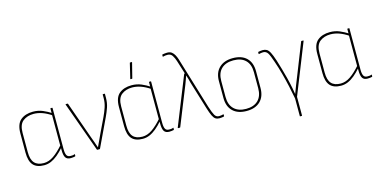

<svg xmlns="http://www.w3.org/2000/svg" viewBox="-82 -1135 3487 1759"><g transform="rotate(-15 1661.5 -255.0)"><path d="M206 11Q136 11 102.5 -26.5Q69 -64 69 -145V-327Q69 -416 113.5 -453Q158 -490 231 -490Q281 -490 323 -472Q365 -454 400 -431V-409Q354 -440 312.5 -454.5Q271 -469 231 -469Q171 -469 130.5 -437.5Q90 -406 90 -327V-145Q90 -74 119 -41.5Q148 -9 208 -9Q255 -9 301 -40.5Q347 -72 399 -132V-106Q366 -68 334.5 -42Q303 -16 271.5 -2.5Q240 11 206 11ZM457 11Q422 11 408 -11Q394 -33 394 -84V-108L393 -116V-419L394 -426V-475Q394 -479 397 -479H411Q414 -479 414 -475V-86Q414 -46 424 -27.5Q434 -9 459 -9Q467 -9 478 -9.5Q489 -10 499 -15Q502 -17 502 -12V2Q502 4 499 6Q492 8 479.5 9.5Q467 11 457 11Z M713 0Q709 0 708 -2L538 -475Q537 -479 542 -479H556Q560 -479 561 -476L682 -134Q693 -106 702.5 -78Q712 -50 722 -21H723Q737 -50 750.5 -79.5Q764 -109 778 -139L844 -277Q862 -315 876 -356.5Q890 -398 890 -442V-476Q890 -479 895 -479H909Q911 -479 911 -475V-442Q911 -392 897 -351Q883 -310 864 -270L737 -2Q736 0 733 0Z M1141 11Q1071 11 1037.5 -26.5Q1004 -64 1004 -145V-327Q1004 -416 1048.5 -453Q1093 -490 1166 -490Q1216 -490 1258 -472Q1300 -454 1335 -431V-409Q1289 -440 1247.5 -454.5Q1206 -469 1166 -469Q1106 -469 1065.5 -437.5Q1025 -406 1025 -327V-145Q1025 -74 1054 -41.5Q1083 -9 1143 -9Q1190 -9 1236 -40.5Q1282 -72 1334 -132V-106Q1301 -68 1269.5 -42Q1238 -16 1206.5 -2.5Q1175 11 1141 11ZM1392 11Q1357 11 1343 -11Q1329 -33 1329 -84V-108L1328 -116V-419L1329 -426V-475Q1329 -479 1332 -479H1346Q1349 -479 1349 -475V-86Q1349 -46 1359 -27.5Q1369 -9 1394 -9Q1402 -9 1413 -9.5Q1424 -10 1434 -15Q1437 -17 1437 -12V2Q1437 4 1434 6Q1427 8 1414.5 9.5Q1402 11 1392 11ZM1173 -546Q1170 -546 1171 -550L1205 -692Q1206 -695 1209 -695H1223Q1227 -695 1226 -691L1190 -549Q1189 -546 1186 -546Z M1868 11Q1846 11 1831 1.5Q1816 -8 1803 -35Q1790 -62 1775 -111L1695 -373Q1691 -392 1685.5 -410Q1680 -428 1674 -446H1673Q1666 -428 1660 -409Q1654 -390 1646 -371L1498 -2Q1497 0 1494 0H1478Q1477 0 1475.5 -1Q1474 -2 1475 -4L1660 -466Q1661 -468 1665 -468H1667L1627 -596Q1617 -627 1602 -650.5Q1587 -674 1556 -674Q1545 -674 1534 -672.5Q1523 -671 1514 -668Q1511 -667 1511 -671V-685Q1511 -688 1514 -689Q1523 -691 1535 -692.5Q1547 -694 1559 -694Q1586 -694 1602 -681.5Q1618 -669 1628.5 -649.5Q1639 -630 1646 -608L1795 -117Q1814 -58 1828 -33.5Q1842 -9 1869 -9Q1880 -9 1890.5 -11Q1901 -13 1909 -15Q1913 -17 1913 -12V2Q1913 4 1910 6Q1900 8 1889.5 9.5Q1879 11 1868 11Z M2126 11Q2043 11 1996.5 -33.5Q1950 -78 1950 -160V-319Q1950 -400 1997 -445Q2044 -490 2126 -490Q2210 -490 2256 -445.5Q2302 -401 2302 -319V-160Q2302 -79 2255.5 -34Q2209 11 2126 11ZM2126 -9Q2200 -9 2240.5 -49Q2281 -89 2281 -164V-315Q2281 -390 2240.5 -429.5Q2200 -469 2126 -469Q2053 -469 2012 -429.5Q1971 -390 1971 -315V-164Q1971 -89 2012 -49Q2053 -9 2126 -9Z M2586 185Q2583 185 2583 182V15Q2573 -41 2559 -104.5Q2545 -168 2527.5 -233Q2510 -298 2489 -358Q2468 -422 2452.5 -446Q2437 -470 2409 -470Q2399 -470 2388.5 -468Q2378 -466 2370 -464Q2366 -463 2366 -467V-480Q2366 -484 2369 -485Q2380 -487 2390.5 -488.5Q2401 -490 2410 -490Q2432 -490 2448 -481Q2464 -472 2478 -445.5Q2492 -419 2510 -364Q2524 -320 2536.5 -276Q2549 -232 2561 -186Q2567 -162 2573 -135.5Q2579 -109 2584.5 -81Q2590 -53 2594 -26H2595Q2609 -64 2624 -102.5Q2639 -141 2655 -180L2772 -476Q2773 -479 2776 -479H2792Q2797 -479 2795 -475L2604 5V182Q2604 185 2600 185Z M3022 11Q2952 11 2918.5 -26.5Q2885 -64 2885 -145V-327Q2885 -416 2929.5 -453Q2974 -490 3047 -490Q3097 -490 3139 -472Q3181 -454 3216 -431V-409Q3170 -440 3128.5 -454.5Q3087 -469 3047 -469Q2987 -469 2946.5 -437.5Q2906 -406 2906 -327V-145Q2906 -74 2935 -41.5Q2964 -9 3024 -9Q3071 -9 3117 -40.5Q3163 -72 3215 -132V-106Q3182 -68 3150.5 -42Q3119 -16 3087.5 -2.5Q3056 11 3022 11ZM3273 11Q3238 11 3224 -11Q3210 -33 3210 -84V-108L3209 -116V-419L3210 -426V-475Q3210 -479 3213 -479H3227Q3230 -479 3230 -475V-86Q3230 -46 3240 -27.5Q3250 -9 3275 -9Q3283 -9 3294 -9.5Q3305 -10 3315 -15Q3318 -17 3318 -12V2Q3318 4 3315 6Q3308 8 3295.5 9.5Q3283 11 3273 11Z"/></g></svg>

Font: Sofia Sans Semi Condensed Thin
Style: Regular
Weight: 250
Version: Version 4.100